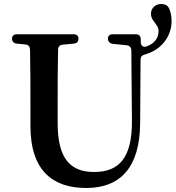

<svg xmlns="http://www.w3.org/2000/svg" viewBox="-20 -914 877 959"><path d="M268 -300V-397C268 -487 268 -578 270 -665C270 -681 279 -690 294 -691L348 -696C363 -697 372 -706 372 -721C372 -735 363 -743 347 -743H65C49 -743 40 -735 40 -721C40 -707 49 -697 64 -696L106 -692C121 -691 129 -682 130 -666C132 -578 132 -486 132 -397V-285C132 -58 247 25 411 25C581 25 678 -78 680 -297L682 -614C682 -630 689 -638 704 -642C785 -664 837 -731 837 -809C837 -832 833 -850 827 -866C823 -877 818 -885 807 -890C800 -893 793 -894 784 -894C757 -894 734 -873 734 -846C734 -827 743 -814 751 -804C762 -789 772 -777 772 -760C772 -726 755 -698 712 -682C694 -676 683 -687 683 -704V-718C683 -734 674 -743 658 -743H544C528 -743 519 -735 519 -721C519 -707 528 -697 543 -695L613 -688C628 -686 636 -676 636 -661L639 -310C640 -127 576 -55 450 -55C332 -55 268 -120 268 -300Z"/></svg>

Font: 寒蝉锦书宋Pro Soft
Style: Regular
Weight: 700
Designer: 寒蝉锦书宋{Warren} 思源宋体{Ryoko NISHIZUKA 西塚涼子 (kana & ideographs); Frank Grießhammer (Latin, Greek & Cyrillic); Wenlong ZHANG 
Foundry: Adobe & ChillType
Version: Version 2.000;Glyphs 3.1.1 (3135)